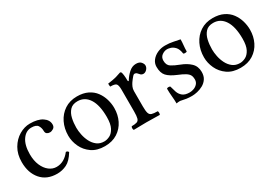

<svg xmlns="http://www.w3.org/2000/svg" viewBox="2 -977 2120 1507"><g transform="rotate(-30 1062.0 -223.5)"><path d="M394 -101Q357 -40 316 -20Q275 0 230 0Q136 0 84 -60.5Q32 -121 32 -218Q32 -289 62.5 -341Q93 -393 140.5 -421Q188 -449 238 -449Q310 -449 350 -422Q390 -395 390 -354Q390 -331 373.5 -320.5Q357 -310 342 -310Q326 -310 315 -318Q304 -326 304 -346Q304 -372 290.5 -394Q277 -416 232 -416Q183 -416 150.5 -369.5Q118 -323 118 -240Q118 -182 136.5 -139Q155 -96 185.5 -72.5Q216 -49 252 -49Q321 -49 372 -115Q388 -115 394 -101Z M874 -224Q874 -163 849 -112Q824 -61 776.5 -30.5Q729 0 662 0Q591 0 544.5 -32.5Q498 -65 475 -114.5Q452 -164 452 -215Q452 -280 478 -333Q504 -386 551.5 -417.5Q599 -449 664 -449Q721 -449 761.5 -429Q802 -409 826.5 -375.5Q851 -342 862.5 -302.5Q874 -263 874 -224ZM649 -414Q604 -414 580 -388Q556 -362 547 -322Q538 -282 538 -238Q538 -209 545 -174Q552 -139 568 -107.5Q584 -76 610.5 -55.5Q637 -35 676 -35Q700 -35 726 -48Q752 -61 770 -95Q788 -129 788 -192Q788 -300 751 -357Q714 -414 649 -414Z M1071 -358Q1071 -354 1074.5 -351Q1078 -348 1082 -356Q1099 -385 1128.5 -412Q1158 -439 1193 -439Q1225 -439 1239 -422Q1253 -405 1253 -391Q1253 -372 1238.5 -356.5Q1224 -341 1206 -341Q1193 -341 1184 -349Q1175 -357 1170 -364Q1164 -372 1157.5 -374.5Q1151 -377 1144 -377Q1138 -377 1129.5 -368Q1121 -359 1112.5 -347.5Q1104 -336 1098 -328Q1089 -315 1081.5 -298Q1074 -281 1074 -261V-122Q1074 -81 1080 -61.5Q1086 -42 1103.5 -36.5Q1121 -31 1156 -31Q1160 -27 1160 -14Q1160 -2 1156 2Q1130 2 1097.5 1Q1065 0 1035 0Q1005 0 976 1Q947 2 921 2Q916 -3 916 -14Q916 -26 921 -31Q952 -31 968 -36.5Q984 -42 989.5 -61.5Q995 -81 995 -122V-317Q995 -361 983 -373Q971 -385 930 -385Q929 -390 928 -399.5Q927 -409 928 -413Q980 -420 1005 -427Q1030 -434 1051 -442Q1057 -442 1059.5 -439.5Q1062 -437 1063 -434Q1066 -426 1068.5 -407Q1071 -388 1071 -358Z M1308 -148Q1313 -153 1325 -153Q1333 -153 1339 -149Q1346 -121 1355 -94.5Q1364 -68 1385.5 -50.5Q1407 -33 1449 -33Q1468 -33 1487.5 -40.5Q1507 -48 1520.5 -63.5Q1534 -79 1534 -103Q1534 -125 1526 -140.5Q1518 -156 1496 -170Q1474 -184 1432 -201Q1374 -225 1348 -253.5Q1322 -282 1322 -337Q1322 -369 1342 -394.5Q1362 -420 1394 -434.5Q1426 -449 1463 -449Q1502 -449 1536.5 -441.5Q1571 -434 1594 -430Q1594 -405 1591 -378Q1588 -351 1588 -324Q1586 -321 1580.5 -320Q1575 -319 1570 -319Q1560 -319 1556 -323Q1550 -366 1531.5 -385.5Q1513 -405 1493.5 -410.5Q1474 -416 1463 -416Q1438 -416 1415.5 -399.5Q1393 -383 1393 -352Q1393 -311 1420.5 -293.5Q1448 -276 1493 -259Q1544 -240 1577 -208.5Q1610 -177 1610 -126Q1610 -89 1593.5 -64.5Q1577 -40 1551.5 -26Q1526 -12 1499 -6Q1472 0 1451 0Q1423 0 1401.5 -3Q1380 -6 1360 -11Q1355 -13 1350 -13Q1345 -13 1340 -13Q1330 -13 1315 -10Q1315 -42 1311.5 -76.5Q1308 -111 1308 -148Z M2104 -224Q2104 -163 2079 -112Q2054 -61 2006.5 -30.5Q1959 0 1892 0Q1821 0 1774.5 -32.5Q1728 -65 1705 -114.5Q1682 -164 1682 -215Q1682 -280 1708 -333Q1734 -386 1781.5 -417.5Q1829 -449 1894 -449Q1951 -449 1991.5 -429Q2032 -409 2056.5 -375.5Q2081 -342 2092.5 -302.5Q2104 -263 2104 -224ZM1879 -414Q1834 -414 1810 -388Q1786 -362 1777 -322Q1768 -282 1768 -238Q1768 -209 1775 -174Q1782 -139 1798 -107.5Q1814 -76 1840.5 -55.5Q1867 -35 1906 -35Q1930 -35 1956 -48Q1982 -61 2000 -95Q2018 -129 2018 -192Q2018 -300 1981 -357Q1944 -414 1879 -414Z"/></g></svg>

Font: Ponomar
Style: Regular
Weight: 400
Version: Version 1.301; ttfautohint (v1.8.4.7-5d5b)